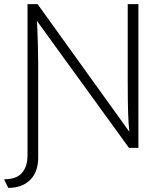

<svg xmlns="http://www.w3.org/2000/svg" viewBox="-34 -720 801 935"><path d="M6 195 -14 153Q47 153 73.5 121.5Q100 90 100 36V-700H149L596 -78Q592 -112 590 -167Q588 -222 588 -322V-700H640V0H594L146 -618Q147 -593 148.5 -561.5Q150 -530 150.5 -498.5Q151 -467 151.5 -442.5Q152 -418 152 -407V47Q152 117 113 156Q74 195 6 195Z"/></svg>

Font: Readex Pro ExtraLight
Style: Regular
Weight: 200
Designer: Bonnie Shaver-Troup, Thomas Jockin
Foundry: Lexend
Version: Version 1.203; ttfautohint (v1.8.3)